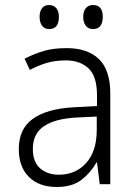

<svg xmlns="http://www.w3.org/2000/svg" viewBox="-20 -735 540 766"><path d="M206 11Q136 11 95.5 -29Q55 -69 55 -140Q55 -221 111 -261Q167 -301 273 -307L367 -312V-354Q367 -431 333 -462.5Q299 -494 243 -494Q200 -494 166.5 -484Q133 -474 99 -456L78 -501Q116 -520 154 -531.5Q192 -543 246 -543Q329 -543 374.5 -499.5Q420 -456 420 -361V0H378L367 -87H365Q342 -46 305 -17.5Q268 11 206 11ZM215 -38Q282 -38 324 -85Q366 -132 366 -217V-270L283 -266Q198 -261 154.5 -231Q111 -201 111 -141Q111 -89 140 -63.5Q169 -38 215 -38ZM351 -619Q333 -619 322.5 -632Q312 -645 312 -668Q312 -690 322.5 -702.5Q333 -715 351 -715Q390 -715 390 -668Q390 -619 351 -619ZM176 -619Q158 -619 148 -632Q138 -645 138 -668Q138 -690 148 -702.5Q158 -715 176 -715Q194 -715 204.5 -702.5Q215 -690 215 -668Q215 -619 176 -619Z"/></svg>

Font: Noto Sans Mono ExtraCondensed Light
Style: Regular
Weight: 300
Width: 2
Designer: Monotype Design Team
Foundry: Monotype Imaging Inc.
Version: Version 2.014; ttfautohint (v1.8.4.7-5d5b)